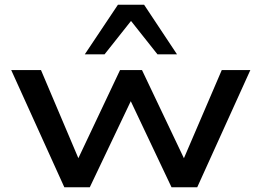

<svg xmlns="http://www.w3.org/2000/svg" viewBox="-20 -786 1098 806"><path d="M250 0 27 -492H152L317 -103H300L484 -492H576L761 -103H744L911 -492H1031L808 0H700L512 -397H546L357 0ZM336 -558 475 -766H585L723 -558H641L530 -698L419 -558Z"/></svg>

Font: Nunito Sans 10pt Expanded SemiBold
Style: Regular
Weight: 600
Width: 7
Designer: Vernon Adams
Foundry: Vernon Adams
Version: Version 3.101;gftools[0.9.27]